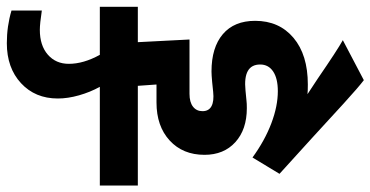

<svg xmlns="http://www.w3.org/2000/svg" viewBox="-298 -680 1111 576"><g transform="rotate(-90 258.0 -391.5)"><path d="M-10 -648H286Q270 -677 260.5 -710.5Q251 -744 251 -774Q251 -842 297 -884.5Q343 -927 417 -927Q468 -927 515 -913V-822Q475 -828 457 -828Q410 -828 382.5 -804Q355 -780 355 -741Q355 -697 382 -648H526V-534H420L428 -379H265Q240 -379 226.5 -368.5Q213 -358 213 -340Q213 -321 228 -313Q243 -305 271 -308L300 -311Q322 -313 332 -313Q404 -313 444 -279Q484 -245 484 -182Q484 -110 433 -67Q382 -24 293 -24Q274 -24 264 -25L311 6Q397 65 426 81L306 144Q286 129 236 83.5Q186 38 134 -10L25 -109L74 -190Q125 -153 176.5 -133.5Q228 -114 273 -114Q311 -114 332 -128Q353 -142 353 -167Q353 -219 275 -211L244 -208Q237 -207 222 -207Q158 -207 120 -241.5Q82 -276 82 -334Q82 -399 125 -438.5Q168 -478 239 -478H293L289 -534H-10Z"/></g></svg>

Font: Madhuban SemiBold
Style: Regular
Weight: 600
Designer: jaikishan Patel
Foundry: MagicType
Version: Version 1.000